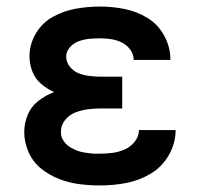

<svg xmlns="http://www.w3.org/2000/svg" viewBox="-20 -558 616 586"><path d="M286 8Q326 8 365.5 0.5Q405 -7 440 -28Q475 -49 495.5 -85Q516 -121 516 -161H404Q404 -142 391.5 -126Q379 -110 361 -102Q343 -94 324 -91.5Q305 -89 286 -89Q278 -89 270.5 -89Q263 -89 255.5 -90Q248 -91 240.5 -92Q233 -93 225.5 -95Q218 -97 211 -100Q204 -103 197 -107Q190 -111 184.5 -116Q179 -121 174.5 -127.5Q170 -134 168 -140Q166 -146 166 -156Q166 -176 179 -192Q192 -208 210.5 -215Q229 -222 248.5 -224.5Q268 -227 288 -227H353V-324H288Q271 -324 254 -326Q237 -328 221 -334Q205 -340 193.5 -354Q182 -368 182 -385Q182 -401 193.5 -414Q205 -427 221 -432.5Q237 -438 253 -439.5Q269 -441 285 -441Q302 -441 319 -438.5Q336 -436 351.5 -428.5Q367 -421 377.5 -406.5Q388 -392 388 -375H500V-377Q500 -414 481.5 -448.5Q463 -483 430.5 -503Q398 -523 360.5 -530.5Q323 -538 285 -538Q248 -538 211.5 -531.5Q175 -525 142 -507Q109 -489 89.5 -456Q70 -423 70 -386Q70 -363 78.5 -340.5Q87 -318 105 -302.5Q123 -287 145 -277Q119 -267 97 -250Q75 -233 64.5 -207.5Q54 -182 54 -155Q54 -123 67.5 -93Q81 -63 106 -43Q131 -23 161 -11.5Q191 0 222.5 4Q254 8 286 8Z"/></svg>

Font: Iosevka Sparkle Semibold
Style: Regular
Weight: 600
Designer: Belleve Invis
Foundry: Belleve Invis
Version: Version 4.5.0; ttfautohint (v1.8.3)